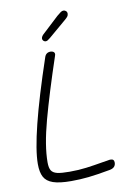

<svg xmlns="http://www.w3.org/2000/svg" viewBox="-98 -969 713 1031"><g transform="rotate(-10 258.5 -453.5)"><path d="M44 -120Q44 -267 183 -679Q191 -703 216 -703Q225 -703 231.5 -698.5Q238 -694 238 -685L236 -677Q171 -483 134 -346.5Q97 -210 97 -120Q97 -90 106 -75.5Q115 -61 137.5 -55.5Q160 -50 205 -50Q255 -50 297 -55.5Q339 -61 391 -70Q401 -71 410.5 -73Q420 -75 428 -76H433Q452 -76 452 -57Q452 -28 418 -22Q347 -9 300.5 -4Q254 1 205 1Q142 1 107 -11Q72 -23 58 -49Q44 -75 44 -120ZM183 -779Q183 -792 200 -806L286 -886Q300 -898 307.5 -903Q315 -908 322 -908Q330 -908 336 -902.5Q342 -897 342 -888Q342 -879 336.5 -872Q331 -865 320 -856L226 -776Q216 -768 211 -765Q206 -762 200 -762Q194 -762 188.5 -767Q183 -772 183 -779Z"/></g></svg>

Font: Mali Light
Style: Italic
Weight: 300
Italic angle: -10°
Version: Version 1.000; ttfautohint (v1.6)